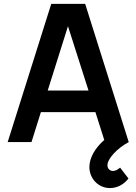

<svg xmlns="http://www.w3.org/2000/svg" viewBox="-20 -740 710 1000"><path d="M20 0H144L193 -156H477L523 -11C476 30 445.5 81.5 445.5 130.5C445.5 187.5 490 239.5 553 239.5C589 239.5 625.5 221.5 649 189.5L605.5 133C593 144 580 150.5 568.5 150.5C552.5 150.5 539.5 138 539.5 121C539.5 87 589.5 32.5 650.5 0L423.5 -720H247ZM228.5 -268.5 334 -603.5 441 -268.5Z"/></svg>

Font: Manrope
Style: Bold
Weight: 700
Designer: Mikhail Sharanda
Foundry: Mikhail Sharanda
Version: Version 4.505;FEAKit 1.0